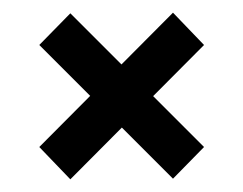

<svg xmlns="http://www.w3.org/2000/svg" viewBox="-20 -455 384 303"><path d="M91 -172 42 -223 253 -435 302 -384ZM253 -173 42 -384 91 -434 302 -223Z"/></svg>

Font: Bricolage Grotesque 36pt Condensed
Style: Regular
Weight: 400
Width: 3
Designer: Mathieu Triay
Foundry: Atelier Triay
Version: Version 1.001;gftools[0.9.33.dev8+g029e19f]